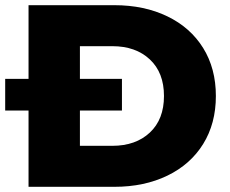

<svg xmlns="http://www.w3.org/2000/svg" viewBox="-23 -720 886 740"><path d="M87 -700H418Q533 -700 622 -657Q711 -614 760 -535Q809 -456 809 -350Q809 -244 760 -165Q711 -86 622 -43Q533 0 418 0H87ZM410 -158Q500 -158 554.5 -209Q609 -260 609 -350Q609 -440 554.5 -491Q500 -542 410 -542H285V-158ZM-3 -416H447V-294H-3Z"/></svg>

Font: Montserrat Alternates ExtraBold
Style: Regular
Weight: 800
Designer: Julieta Ulanovsky
Foundry: Julieta Ulanovsky
Version: Version 7.200